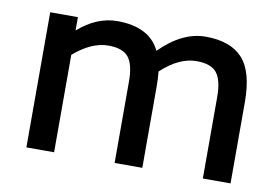

<svg xmlns="http://www.w3.org/2000/svg" viewBox="-65 -673 1123 778"><g transform="rotate(10 496.5 -284.0)"><path d="M723 -568Q826 -568 875.5 -513.5Q925 -459 925 -335V0H811V-335Q811 -404 787.5 -434Q764 -464 704 -464Q632 -464 559 -396Q562 -368 562 -335V0H448V-335Q448 -404 424.5 -434Q401 -464 341 -464Q272 -464 199 -401V0H85V-556H199V-501Q275 -568 360 -568Q492 -568 536 -477Q627 -568 723 -568Z"/></g></svg>

Font: Biryani DemiBold
Style: Regular
Weight: 600
Designer: Dan Reynolds and Mathieu Réguer
Foundry: Dan Reynolds and Mathieu Réguer
Version: Version 1.003;PS 001.003;hotconv 1.0.70;makeotf.lib2.5.58329